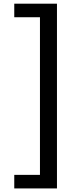

<svg xmlns="http://www.w3.org/2000/svg" viewBox="-20 -802 375 1058"><path d="M58.6 161.6H200.2V-707H58.6V-781.7H293.9V236.3H58.6Z"/></svg>

Font: Spartan MB SemBd
Style: Regular
Weight: 600
Designer: Matt Bailey, Mirko Velimirovic
Foundry: Matt Bailey
Version: Version 1.005